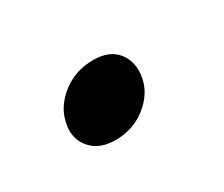

<svg xmlns="http://www.w3.org/2000/svg" viewBox="-40 -184 312 268"><g transform="rotate(-30 116.0 -50.0)"><path d="M90 6Q64.5 6 51 -9.5Q37.5 -25 41.5 -47Q45.5 -71.5 67.2 -89Q89 -106.5 118.5 -106.5Q144.5 -106.5 157 -90.8Q169.5 -75 165.5 -51.5Q161.5 -28 140.2 -11Q119 6 90 6Z"/></g></svg>

Font: Fraunces 9pt SuperSoft Light
Style: Italic
Weight: 300
Italic angle: -16°
Version: Version 1.000;[b76b70a41]